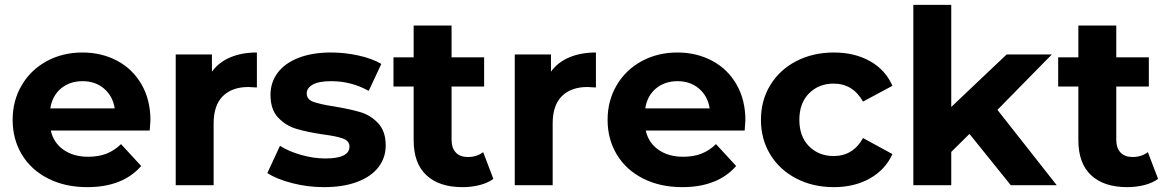

<svg xmlns="http://www.w3.org/2000/svg" viewBox="-20 -762 4801 790"><path d="M596 -225H189Q200 -175 241 -146Q282 -117 343 -117Q385 -117 417.5 -129.5Q450 -142 478 -169L561 -79Q485 8 339 8Q248 8 178 -27.5Q108 -63 70 -126Q32 -189 32 -269Q32 -348 69.5 -411.5Q107 -475 172.5 -510.5Q238 -546 319 -546Q398 -546 462 -512Q526 -478 562.5 -414.5Q599 -351 599 -267Q599 -264 596 -225ZM187 -316H452Q444 -367 408 -397.5Q372 -428 320 -428Q267 -428 231 -398Q195 -368 187 -316Z M1037 -546V-402Q1011 -404 1002 -404Q935 -404 897 -366.5Q859 -329 859 -254V0H703V-538H852V-467Q880 -506 927.5 -526Q975 -546 1037 -546Z M1080 -50 1132 -162Q1168 -139 1219 -124.5Q1270 -110 1319 -110Q1418 -110 1418 -159Q1418 -182 1391 -192Q1364 -202 1308 -209Q1242 -219 1199 -232Q1156 -245 1124.5 -278Q1093 -311 1093 -372Q1093 -423 1122.5 -462.5Q1152 -502 1208.5 -524Q1265 -546 1342 -546Q1399 -546 1455.5 -533.5Q1512 -521 1549 -499L1497 -388Q1426 -428 1342 -428Q1292 -428 1267 -414Q1242 -400 1242 -378Q1242 -353 1269 -343Q1296 -333 1355 -324Q1421 -313 1463 -300.5Q1505 -288 1536 -255Q1567 -222 1567 -163Q1567 -113 1537 -74Q1507 -35 1449.5 -13.5Q1392 8 1313 8Q1246 8 1182 -8.5Q1118 -25 1080 -50Z M2010 -26Q1987 -9 1953.5 -0.5Q1920 8 1883 8Q1787 8 1734.5 -41Q1682 -90 1682 -185V-406H1599V-526H1682V-657H1838V-526H1972V-406H1838V-187Q1838 -153 1855.5 -134.5Q1873 -116 1905 -116Q1942 -116 1968 -136Z M2432 -546V-402Q2406 -404 2397 -404Q2330 -404 2292 -366.5Q2254 -329 2254 -254V0H2098V-538H2247V-467Q2275 -506 2322.5 -526Q2370 -546 2432 -546Z M3044 -225H2637Q2648 -175 2689 -146Q2730 -117 2791 -117Q2833 -117 2865.5 -129.5Q2898 -142 2926 -169L3009 -79Q2933 8 2787 8Q2696 8 2626 -27.5Q2556 -63 2518 -126Q2480 -189 2480 -269Q2480 -348 2517.5 -411.5Q2555 -475 2620.5 -510.5Q2686 -546 2767 -546Q2846 -546 2910 -512Q2974 -478 3010.5 -414.5Q3047 -351 3047 -267Q3047 -264 3044 -225ZM2635 -316H2900Q2892 -367 2856 -397.5Q2820 -428 2768 -428Q2715 -428 2679 -398Q2643 -368 2635 -316Z M3111 -269Q3111 -349 3149.5 -412Q3188 -475 3256.5 -510.5Q3325 -546 3411 -546Q3496 -546 3559.5 -510.5Q3623 -475 3652 -409L3531 -344Q3489 -418 3410 -418Q3349 -418 3309 -378Q3269 -338 3269 -269Q3269 -200 3309 -160Q3349 -120 3410 -120Q3490 -120 3531 -194L3652 -128Q3623 -64 3559.5 -28Q3496 8 3411 8Q3325 8 3256.5 -27.5Q3188 -63 3149.5 -126Q3111 -189 3111 -269Z M3969 -211 3894 -137V0H3738V-742H3894V-322L4122 -538H4308L4084 -310L4328 0H4139Z M4745 -26Q4722 -9 4688.5 -0.5Q4655 8 4618 8Q4522 8 4469.5 -41Q4417 -90 4417 -185V-406H4334V-526H4417V-657H4573V-526H4707V-406H4573V-187Q4573 -153 4590.5 -134.5Q4608 -116 4640 -116Q4677 -116 4703 -136Z"/></svg>

Font: APTA Sans Regular
Style: Bold Italic
Weight: 700
Version: Version 7.200